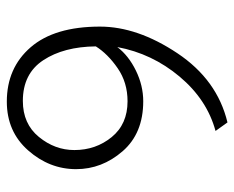

<svg xmlns="http://www.w3.org/2000/svg" viewBox="-82 -592 687 563"><g transform="rotate(90 261.5 -310.5)"><path d="M364 -599Q272 -574 204.5 -493.5Q137 -413 118 -311Q143 -344 187 -365.5Q231 -387 277 -387Q371 -387 423.5 -326.5Q476 -266 476 -190Q476 -112 421 -49.5Q366 13 278 13Q179 13 118.5 -57Q58 -127 58 -260Q58 -370 136 -487Q214 -604 339 -634ZM277 -341Q222 -341 180 -312Q138 -283 116 -248Q117 -154 156.5 -94Q196 -34 276 -34Q343 -34 381.5 -81Q420 -128 420 -185Q420 -248 382 -294.5Q344 -341 277 -341Z"/></g></svg>

Font: Palanquin ExtraLight
Style: Regular
Weight: 275
Designer: Pria Ravichandran
Version: Version 1.001